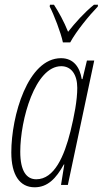

<svg xmlns="http://www.w3.org/2000/svg" viewBox="-20 -785 436 815"><path d="M247 -605H278C304 -653 359 -720 395 -757L396 -765H379C337 -731 299 -688 269 -650C252 -693 228 -736 209 -765H192L191 -757C208 -725 239 -645 247 -605ZM127 10C182 10 218 -27 251 -87H253L239 0H268L380 -528H349L330 -449H327C319 -500 292 -538 239 -538C98 -538 28 -293 28 -138C28 -42 64 10 127 10ZM134 -24C93 -24 66 -58 66 -141C66 -277 129 -504 240 -504C283 -504 308 -468 308 -412C308 -359 295 -292 279 -227C253 -123 211 -24 134 -24Z"/></svg>

Font: Noto Sans ExtraCondensed ExtraLight
Style: Italic
Weight: 200
Width: 2
Italic angle: -12°
Designer: Monotype Design Team
Foundry: Monotype Imaging Inc.
Version: Version 2.013